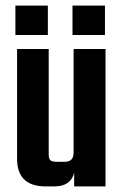

<svg xmlns="http://www.w3.org/2000/svg" viewBox="-20 -666 444 686"><path d="M243 -491H357V0H245V-49Q233 0 174 0H143Q41 0 41 -99V-491H154V-115Q154 -99 160 -93.5Q166 -88 182 -88H212Q243 -88 243 -121ZM151 -646V-541H35V-646ZM355 -646V-541H239V-646Z"/></svg>

Font: Teko Medium
Style: Regular
Weight: 500
Designer: Manushi Parikh, Jonny Pinhorn
Foundry: Indian Type Foundry
Version: Version 1.106;PS 1.0;hotconv 1.0.78;makeotf.lib2.5.61930; tt